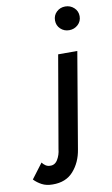

<svg xmlns="http://www.w3.org/2000/svg" viewBox="-232 -759 605 1037"><g transform="rotate(-10 70.0 -240.5)"><path d="M136 -643Q136 -671 155.5 -689.5Q175 -708 203 -708Q231 -708 251 -689.5Q271 -671 271 -643Q271 -615 251 -596.5Q231 -578 203 -578Q175 -578 155.5 -596.5Q136 -615 136 -643ZM-69 100Q-62 110 -51 117.5Q-40 125 -27 125Q0 127 15.5 101.5Q31 76 34 44L121 -460H226L137 65Q126 134 84.5 181Q43 228 -30 227Q-64 227 -88.5 214Q-113 201 -131 182Z"/></g></svg>

Font: Jost* Medium
Style: Italic
Weight: 500
Italic angle: -10°
Version: Version 3.7